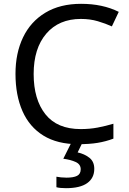

<svg xmlns="http://www.w3.org/2000/svg" viewBox="-20 -744 672 1004"><path d="M403 -645Q288 -645 222 -568Q156 -491 156 -357Q156 -224 217.5 -146.5Q279 -69 402 -69Q449 -69 491 -77Q533 -85 573 -97V-19Q533 -4 490.5 3Q448 10 389 10Q280 10 207 -35Q134 -80 97.5 -163Q61 -246 61 -358Q61 -466 100.5 -548.5Q140 -631 217 -677.5Q294 -724 404 -724Q517 -724 601 -682L565 -606Q532 -621 491.5 -633Q451 -645 403 -645ZM473 139Q473 187 436 213.5Q399 240 325 240Q293 240 275 235V180Q284 182 299 183.5Q314 185 328 185Q364 185 383 175.5Q402 166 402 141Q402 115 375.5 103Q349 91 311 86L354 0H412L386 53Q422 61 447.5 81Q473 101 473 139Z"/></svg>

Font: Noto Sans Avestan
Style: Regular
Weight: 400
Designer: Monotype Design Team
Foundry: Monotype Imaging Inc.
Version: Version 2.003; ttfautohint (v1.8.4.7-5d5b)